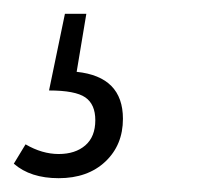

<svg xmlns="http://www.w3.org/2000/svg" viewBox="-55 -36 285 278"><path d="M56 68Q123 75 123 136Q123 174 97.5 198Q72 222 30 222Q-11 222 -35 201L-18 173Q6 187 30 187Q54 187 68.5 174.5Q83 162 83 138Q83 115 68.5 105Q54 95 16 95L39 -16H70Z"/></svg>

Font: Fira Sans Extra Condensed ExtraLight
Style: Italic
Weight: 275
Width: 3
Italic angle: -8°
Designer: Carrois Corporate & Edenspiekermann AG
Foundry: Carrois Corporate GbR & Edenspiekermann AG
Version: Version 4.203